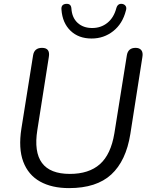

<svg xmlns="http://www.w3.org/2000/svg" viewBox="-20 -958 768 987"><path d="M335 9Q246 9 185.5 -25Q125 -59 99.5 -127Q74 -195 90 -297L150 -673Q156 -712 196 -712Q239 -712 231 -665L172 -290Q136 -64 339 -64Q437 -64 493.5 -114Q550 -164 568 -273L632 -673Q638 -712 677 -712Q697 -712 706.5 -700Q716 -688 712 -665L650 -269Q628 -131 552 -61Q476 9 335 9ZM451 -760Q384 -760 342.5 -800Q301 -840 296 -908Q293 -935 318 -938Q345 -941 347 -915Q350 -867 379 -840.5Q408 -814 454 -814Q499 -814 532 -840.5Q565 -867 578 -916Q585 -941 608 -938Q620 -936 626 -927Q632 -918 627 -903Q610 -836 562 -798Q514 -760 451 -760Z"/></svg>

Font: Nunito
Style: Italic
Weight: 400
Italic angle: -9°
Designer: Vernon Adams
Foundry: Vernon Adams
Version: Version 3.601; ttfautohint (v1.8.2.53-6de2)